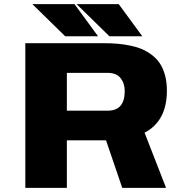

<svg xmlns="http://www.w3.org/2000/svg" viewBox="-20 -909 890 929"><path d="M668.5 -733.5H509.5L350.5 -889H554.5ZM454.5 -733.5H295.5L136.5 -889H340.5ZM476.5 -230H303.5V0H102.5V-700H482.5Q517.5 -700 547.5 -697.5Q577.5 -695 609.5 -688.5Q641.5 -682 666.8 -671.2Q692 -660.5 715.2 -642.8Q738.5 -625 754 -601.5Q769.5 -578 778.5 -544.8Q787.5 -511.5 787.5 -470.5Q787.5 -323 679.5 -267L783.5 0H571.5L493 -230ZM303.5 -556.5V-373.5H501.5Q583.5 -373.5 583.5 -468.5Q583.5 -505.5 563.5 -531Q543.5 -556.5 500.5 -556.5Z"/></svg>

Font: League Mono Wide ExtraBold
Style: Regular
Weight: 800
Width: 8
Designer: Tyler Finck
Foundry: The League of Moveable Type / Tyler Finck
Version: Version 2.210